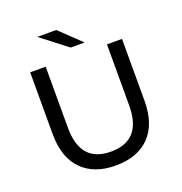

<svg xmlns="http://www.w3.org/2000/svg" viewBox="-155 -1021 1101 1163"><g transform="rotate(-20 395.5 -439.5)"><path d="M381 -757 213 -887H335L471 -757ZM99 -302V-700H199V-306Q199 -81 396 -81Q594 -81 594 -306V-700H691V-302Q691 -151 613 -71.5Q535 8 395 8Q255 8 177 -72Q99 -152 99 -302Z"/></g></svg>

Font: Montserrat
Style: Regular
Weight: 500
Designer: Julieta Ulanovsky
Foundry: Julieta Ulanovsky
Version: Version 7.200;PS 007.200;hotconv 1.0.88;makeotf.lib2.5.64775